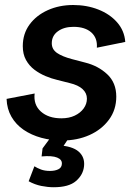

<svg xmlns="http://www.w3.org/2000/svg" viewBox="-20 -560 550 782"><path d="M233.9 12.2Q188.5 12.2 148.2 1.2Q107.9 -9.8 76.4 -31.2Q44.9 -52.7 26.6 -84.5Q8.3 -116.2 6.8 -157.2L121.1 -179.2Q115.7 -133.3 146.5 -105.7Q177.2 -78.1 230 -78.1Q261.2 -78.1 284.4 -89.1Q307.6 -100.1 320.8 -118.4Q334 -136.7 334 -158.2Q334 -180.7 316.4 -197Q298.8 -213.4 263.7 -221.7L213.4 -234.4Q190.4 -239.7 165.8 -250Q141.1 -260.3 120.1 -276.1Q99.1 -292 85.9 -315.7Q72.8 -339.4 72.8 -372.1Q72.8 -422.4 100.3 -460Q127.9 -497.6 174.6 -518.6Q221.2 -539.6 278.3 -539.6Q333.5 -539.6 380.4 -521.2Q427.2 -502.9 457 -469Q486.8 -435.1 490.2 -389.2L374.5 -365.7Q377.4 -405.3 351.8 -428Q326.2 -450.7 279.3 -450.7Q240.7 -450.7 215.8 -432.6Q190.9 -414.6 190.9 -383.8Q190.9 -358.9 212.4 -344.2Q233.9 -329.6 272.9 -319.3L326.7 -305.2Q379.9 -292 416.7 -257.6Q453.6 -223.1 453.6 -166.5Q453.6 -112.8 423.8 -72.5Q394 -32.2 344.5 -10Q294.9 12.2 233.9 12.2ZM198.7 202.6Q174.8 202.6 148.2 197.3Q121.6 191.9 96.7 178.2L120.1 117.2Q131.3 124.5 147 130.4Q162.6 136.2 183.6 136.2Q203.6 136.2 217.3 129.6Q231 123 231.9 108.4Q233.9 90.3 212.9 81.8Q191.9 73.2 149.4 77.1L153.3 44.4L201.2 -20.5H269L268.1 -9.8L228.5 49.8L215.3 31.7Q274.4 34.7 300.3 57.4Q326.2 80.1 322.3 116.7Q318.8 151.9 289.6 177.2Q260.3 202.6 198.7 202.6Z"/></svg>

Font: Schibsted Grotesk SemiBold
Style: Italic
Weight: 600
Italic angle: -12°
Designer: Bakken & Baeck AS, Henrik Kongsvoll
Foundry: Schibsted ASA
Version: Version 1.100;gftools[0.9.25]